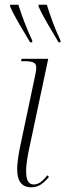

<svg xmlns="http://www.w3.org/2000/svg" viewBox="-20 -786 277 816"><path d="M108 -606H117V-614C92 -666 70 -727 58 -766H23V-758C47 -705 75 -663 108 -606ZM229 -606H237V-614C212 -666 191 -727 179 -766H144V-758C168 -705 196 -663 229 -606ZM113 10C145 10 165 -7 188 -34L181 -41C161 -15 143 -2 124 -2C99 -2 91 -23 91 -60C91 -74 93 -100 101 -140L185 -536H72L69 -526H84C124 -526 134 -517 134 -499C134 -493 133 -484 131 -473L70 -184C61 -143 53 -100 53 -66C53 -17 72 10 113 10Z"/></svg>

Font: Noto Serif Display ExtraCondensed ExtraLight
Style: Italic
Weight: 200
Width: 2
Italic angle: -12°
Designer: Monotype Design Team
Foundry: Monotype Imaging Inc.
Version: Version 2.009